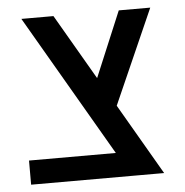

<svg xmlns="http://www.w3.org/2000/svg" viewBox="-45 -606 626 650"><g transform="rotate(-5 268.0 -281.0)"><path d="M347 -241 487 0H378H35V-82H330L51 -562H160L289 -340L382 -562H489Z"/></g></svg>

Font: Assistant SemiBold
Style: Regular
Weight: 600
Designer: Hebrew By Ben Nathan, Latin by Paul Hunt
Version: Version 2.001; ttfautohint (v1.6)